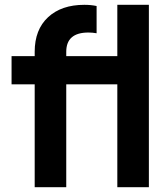

<svg xmlns="http://www.w3.org/2000/svg" viewBox="-20 -777 698 797"><path d="M124 -427H28V-544H124V-562Q124 -654 179.5 -705.5Q235 -757 330 -757Q358 -757 381 -752V-639Q363 -642 347 -642Q255 -642 255 -562V-544H467V-757H598V0H467V-427H255V0H124Z"/></svg>

Font: Eudoxus Sans
Style: Bold
Weight: 700
Designer: Stijn de Vries
Foundry: tokotype
Version: Version 2.005